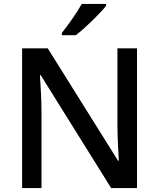

<svg xmlns="http://www.w3.org/2000/svg" viewBox="-20 -961 813 981"><path d="M522 -941H398C373 -896 326 -830 296 -793V-781H367C415 -817 493 -894 522 -931ZM680 0V-714H580V-325C580 -263 585 -175 587 -140H583L224 -714H93V0H192V-385C192 -455 187 -530 184 -577H188L548 0Z"/></svg>

Font: Noto Sans Cherokee Medium
Style: Regular
Weight: 500
Designer: Monotype Design Team
Foundry: Monotype Imaging Inc.
Version: Version 2.001